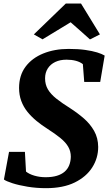

<svg xmlns="http://www.w3.org/2000/svg" viewBox="-20 -1020 594 1052"><path d="M232 11Q179 11 130.8 3Q82.5 -5 47.8 -16.2Q13 -27.5 1.5 -36.5L29.5 -188H116.5L122.5 -80Q139.5 -66 168.5 -57.5Q197.5 -49 230 -49Q265.5 -49 291.2 -56.8Q317 -64.5 334 -79.2Q351 -94 359.2 -114.8Q367.5 -135.5 368 -161.5Q368 -191 354 -215.5Q340 -240 311.2 -263.5Q282.5 -287 239.5 -314.5Q208 -334.5 180 -357.5Q152 -380.5 130.2 -407.5Q108.5 -434.5 96.5 -467Q84.5 -499.5 84.5 -538Q84.5 -607 120 -654.5Q155.5 -702 217.2 -727Q279 -752 356 -752Q408 -752 446.8 -746.5Q485.5 -741 512.2 -732.8Q539 -724.5 553.5 -715.5L529 -571H441.5L434 -668.5Q419 -680.5 396 -686.8Q373 -693 344.5 -693Q309 -693 282.8 -680.5Q256.5 -668 241.8 -645Q227 -622 227 -590.5Q227 -557 242.2 -530.8Q257.5 -504.5 288.2 -480Q319 -455.5 364.5 -427Q405 -401 439.8 -370.8Q474.5 -340.5 496 -302.2Q517.5 -264 518 -215Q518 -154 485.5 -102.8Q453 -51.5 389.5 -20.2Q326 11 232 11ZM165.5 -831.5 340.5 -1000.5H424L527.5 -831.5L473 -804Q447 -827.5 420.2 -851.2Q393.5 -875 367 -898Q328.5 -875 290 -851.2Q251.5 -827.5 213 -804.5Z"/></svg>

Font: Merriweather ExtraBold
Style: Italic
Weight: 800
Italic angle: -7.8°
Version: Version 2.101